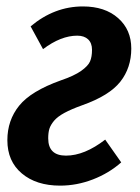

<svg xmlns="http://www.w3.org/2000/svg" viewBox="-20 -563 434 597"><path d="M237.8 -543Q306.2 -543 347.2 -506.8Q388.2 -470.7 388.2 -412.1Q388.2 -352.1 354 -308.8Q319.8 -265.6 235.8 -235.8Q201.7 -223.6 180.2 -211.9Q158.7 -200.2 147.9 -187.3Q137.2 -174.3 133.5 -162.4Q129.9 -150.4 129.9 -132.8Q129.9 -79.1 185.1 -79.1Q242.7 -79.1 307.1 -128.9L356.9 -58.1Q318.8 -24.4 268.8 -5.1Q218.8 14.2 167 14.2Q92.8 14.2 47.9 -23.7Q2.9 -61.5 2.9 -127Q2.9 -189 39.6 -234.4Q76.2 -279.8 168.9 -313Q210.4 -327.1 232.2 -342.5Q253.9 -357.9 260 -372.1Q266.1 -386.2 266.1 -408.2Q266.1 -429.2 253.9 -440.7Q241.7 -452.1 220.2 -452.1Q169.4 -452.1 113.8 -410.2L75.2 -481Q148.9 -543 237.8 -543Z"/></svg>

Font: Fira Sans Compressed Medium
Style: Italic
Weight: 500
Width: 3
Italic angle: -8°
Designer: Carrois Corporate & Edenspiekermann AG
Foundry: Carrois Corporate GbR & Edenspiekermann AG
Version: Version 4.203;PS 004.203;hotconv 1.0.88;makeotf.lib2.5.64775